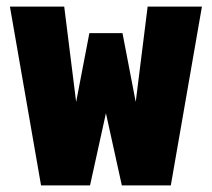

<svg xmlns="http://www.w3.org/2000/svg" viewBox="-20 -560 640 580"><path d="M104 0 10 -540H174L210 -252L250 -460H350L390 -252L426 -540H590L496 0H348L300 -218L252 0Z"/></svg>

Font: Geist Mono Black
Style: Regular
Weight: 900
Monospace: yes
Designer: Basement.studio, Andrés Briganti, Mateo Zaragoza
Foundry: Basement.studio, Vercel, Andrés Briganti, Guido Ferreyra, Mateo Zaragoza
Version: Version 1.500; ttfautohint (v1.8.4.7-5d5b)